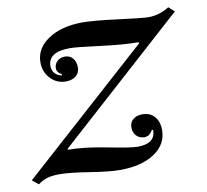

<svg xmlns="http://www.w3.org/2000/svg" viewBox="-102 -612 748 695"><g transform="rotate(-10 272.0 -265.0)"><path d="M244.1 -540Q283.7 -540 372.6 -528.6Q461.4 -517.1 482.9 -517.1Q522.5 -517.1 559.1 -540L580.1 -521L111.8 -99.1V-95.2Q170.9 -95.2 254.4 -78.6Q337.9 -62 362.8 -62Q428.2 -62 428.2 -111.8L423.8 -113.8Q412.6 -91.8 393.1 -91.8Q374.5 -91.8 363.3 -104Q352.1 -116.2 352.1 -134.8Q352.1 -152.8 365 -163.8Q377.9 -174.8 398.9 -174.8Q427.2 -174.8 443.6 -156.2Q460 -137.7 460 -106Q460 -53.7 412.4 -22Q364.7 9.8 285.2 9.8Q247.1 9.8 175.3 -1.7Q103.5 -13.2 66.9 -13.2Q39.6 -13.2 22.2 -8.3Q4.9 -3.4 -13.2 9.8L-36.1 -8.8L433.1 -430.2L431.2 -434.1Q376 -434.1 291 -445.1Q206.1 -456.1 183.1 -456.1Q102.1 -456.1 102.1 -403.8Q102.1 -388.2 111.6 -377.4Q121.1 -366.7 137.2 -363.8L138.2 -368.2Q120.1 -377.4 120.1 -393.1Q120.1 -408.2 131.1 -418.7Q142.1 -429.2 159.2 -429.2Q177.7 -429.2 188.5 -416.3Q199.2 -403.3 199.2 -382.8Q199.2 -362.8 185.1 -351.3Q170.9 -339.8 147.9 -339.8Q114.7 -339.8 91.8 -364Q68.8 -388.2 68.8 -423.8Q68.8 -475.1 117.7 -507.6Q166.5 -540 244.1 -540Z"/></g></svg>

Font: Libre Caslon Text
Style: Italic
Weight: 400
Italic angle: -25°
Designer: Pablo Impallari, Rodrigo Fuenzalida
Foundry: Pablo Impallari, Rodrigo Fuenzalida
Version: Version 1.002